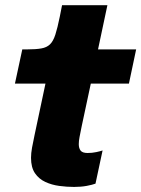

<svg xmlns="http://www.w3.org/2000/svg" viewBox="-20 -726 558 758"><path d="M272.5 12Q244 12 214 8Q184 4 158.8 -7.8Q133.5 -19.5 118 -42.2Q102.5 -65 102.5 -103Q102.5 -121 106.5 -143.2Q110.5 -165.5 116.5 -193L159.5 -396H39L68 -531H87Q121.5 -531 143 -534.8Q164.5 -538.5 177.2 -550.8Q190 -563 198.5 -589.2Q207 -615.5 216 -660L225 -705.5H404L367 -531H517.5L489 -396H338.5L302.5 -227.5Q297 -200 294 -184.8Q291 -169.5 291 -157Q291 -141 298.2 -131.5Q305.5 -122 326 -122Q343.5 -122 360 -125.5Q376.5 -129 385 -132L357 -1Q345 3.5 322.5 7.8Q300 12 272.5 12Z"/></svg>

Font: Epilogue ExtraBold
Style: Italic
Weight: 800
Italic angle: -12°
Designer: Tyler Finck
Foundry: Etcetera Type Co
Version: Version 2.111; ttfautohint (v1.8.3)